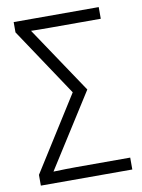

<svg xmlns="http://www.w3.org/2000/svg" viewBox="-82 -771 613 827"><g transform="rotate(-10 224.5 -357.0)"><path d="M29 -47 234 -372 36 -669V-714H408V-663H184Q128 -663 103 -664L298 -373L93 -50Q153 -52 192 -52H429V0H29Z"/></g></svg>

Font: Noto Sans Display Light Narrow
Style: Regular
Weight: 300
Width: 4
Designer: Monotype Design team
Foundry: Monotype Imaging Inc.
Version: Version 1.000